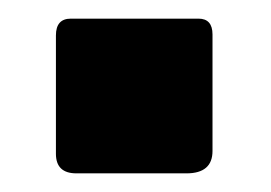

<svg xmlns="http://www.w3.org/2000/svg" viewBox="-20 -186 291 206"><path d="M208 -24Q208 0 180 0H62Q40 0 40 -21V-148Q40 -166 56 -166H193Q208 -166 208 -149Z"/></svg>

Font: Libre Franklin Thin
Style: Bold
Weight: 700
Version: Version 3.000